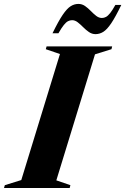

<svg xmlns="http://www.w3.org/2000/svg" viewBox="-65 -936 624 956"><path d="M233.5 -667 163 -691 167 -705H493.5L490 -691L408 -665.5L215.5 -38L285.5 -14L282 0H-45L-41 -14L41 -39.5ZM539 -911.5Q510 -851.5 488.8 -820Q467.5 -788.5 449 -777.2Q430.5 -766 410.5 -766Q393 -766 377.8 -776.5Q362.5 -787 349 -800.8Q335.5 -814.5 322 -825Q308.5 -835.5 294 -835.5Q283.5 -835.5 273.8 -830.5Q264 -825.5 252.8 -811.5Q241.5 -797.5 226 -770.5H196.5Q226 -831 247.2 -862.2Q268.5 -893.5 286.8 -905Q305 -916.5 325.5 -916.5Q343.5 -916.5 358.5 -906Q373.5 -895.5 387 -881.5Q400.5 -867.5 414 -857Q427.5 -846.5 442.5 -846.5Q453 -846.5 462.8 -851.8Q472.5 -857 483.8 -871.2Q495 -885.5 509.5 -911.5Z"/></svg>

Font: Newsreader 60pt
Style: Bold Italic
Weight: 700
Italic angle: -17°
Designer: Hugues Gentile
Foundry: Production Type
Version: Version 1.003